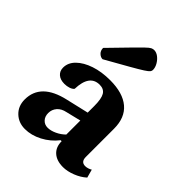

<svg xmlns="http://www.w3.org/2000/svg" viewBox="-209 -835 959 959"><g transform="rotate(45 270.0 -356.0)"><path d="M136 12Q91 12 61 -17Q31 -46 31 -92Q31 -206 180 -240L300 -268V-315Q300 -366 287 -387.5Q274 -409 244 -409Q173 -409 170 -306Q163 -297 148 -292Q133 -287 116 -287Q87 -287 70.5 -301.5Q54 -316 54 -340Q54 -375 82 -402.5Q110 -430 157.5 -446Q205 -462 265 -462Q355 -462 402.5 -422Q450 -382 450 -304V-105Q450 -70 480 -70Q490 -70 500 -73.5Q510 -77 516 -81L528 -37Q504 -15 469.5 -1.5Q435 12 405 12Q360 12 334.5 -11Q309 -34 309 -75H302Q271 -35 226 -11.5Q181 12 136 12ZM212 -73Q233 -73 258 -84.5Q283 -96 302 -115V-214L224 -195Q194 -189 178 -170.5Q162 -152 162 -127Q162 -103 176 -88Q190 -73 212 -73ZM164 -509Q150 -509 138 -520.5Q126 -532 126 -551Q186 -613 220.5 -648Q255 -683 272 -699.5Q289 -716 297.5 -720Q306 -724 314 -724Q330 -724 345 -712.5Q360 -701 370 -683.5Q380 -666 380 -649Q380 -642 375 -635.5Q370 -629 350 -616Q330 -603 286 -578Q242 -553 164 -509Z"/></g></svg>

Font: Petrona ExtraBold
Style: Regular
Weight: 800
Designer: Ringo R. Seeber
Foundry: Ringo R. Seeber
Version: Version 2.001; ttfautohint (v1.8.3)